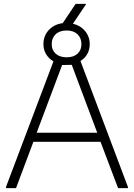

<svg xmlns="http://www.w3.org/2000/svg" viewBox="-20 -975 694 995"><path d="M11 -6 257 -657Q233 -671 219 -694Q205 -717 205 -746Q205 -789 232.5 -819Q260 -849 305 -855L372 -955H427L358 -852Q397 -843 421 -814Q445 -785 445 -746Q445 -718 432.5 -695.5Q420 -673 397 -659L643 -6V0H592L501 -240H153L63 0H11ZM326 -678Q361 -678 381.5 -696.5Q402 -715 402 -746Q402 -778 381.5 -797.5Q361 -817 326 -817Q289 -817 268.5 -797.5Q248 -778 248 -746Q248 -715 269 -696.5Q290 -678 326 -678ZM484 -287 375 -577 352 -639 302 -638 279 -577 170 -287Z"/></svg>

Font: Encode Sans Normal
Style: ExtraLight
Weight: 200
Designer: Pablo Impallari, Andres Torresi
Foundry: Pablo Impallari, Andres Torresi
Version: Version 1.000; ttfautohint (v1.00) -l 8 -r 50 -G 200 -x 14 -